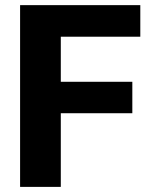

<svg xmlns="http://www.w3.org/2000/svg" viewBox="-20 -731 588 751"><path d="M497.6 -411.1V-288.1H217.8V0H58.6V-710.9H528.8V-587.4H217.8V-411.1Z"/></svg>

Font: Vazirmatn RD ExtraBold
Style: Regular
Weight: 800
Designer: Saber Rastikerdar
Foundry: Saber Rastikerdar
Version: Version 32.102